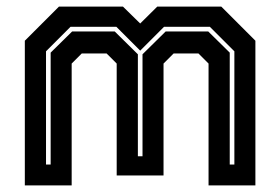

<svg xmlns="http://www.w3.org/2000/svg" viewBox="-20 -560 846 580"><path d="M55 0V-437L158 -540H351.5L403.5 -489L455 -540H648.5L751.5 -437V0H610V-368L579.5 -398.5H504.5L474 -368V-30H332.5V-368L302 -398.5H227L196.5 -368V0ZM119 -63H133V-401L198 -465H326.5L396.5 -396V-88H410.5V-396L480.5 -465H609L674 -401V-63H688V-405L614 -479H475.5L403.5 -407L331.5 -479H193L119 -405Z"/></svg>

Font: Tourney
Style: Bold
Weight: 700
Designer: Tyler Finck
Foundry: Etcetera Type Co
Version: Version 1.015